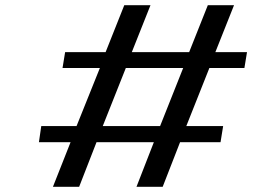

<svg xmlns="http://www.w3.org/2000/svg" viewBox="-20 -720 1079 740"><path d="M221 -458 231 -519H387L459 -700H560L488 -519H709L781 -700H882L810 -519H932L922 -458H787L698 -234H840L830 -172H674L607 0H506L573 -172H352L285 0H184L252 -172H130L139 -234H275L365 -458ZM465 -458 376 -234H597L686 -458Z"/></svg>

Font: Georama ExtraExtended
Style: Italic
Weight: 400
Width: 8
Italic angle: -9°
Designer: Jean-Baptiste Levee
Foundry: Production Type
Version: Version 1.000